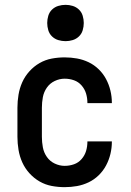

<svg xmlns="http://www.w3.org/2000/svg" viewBox="-20 -765 540 793"><path d="M247 8Q220 8 193.5 3Q167 -2 143.5 -15.5Q120 -29 101.5 -49.5Q83 -70 72 -94.5Q61 -119 56.5 -146Q52 -173 52 -200V-320Q52 -347 56.5 -374Q61 -401 72 -425.5Q83 -450 101.5 -470.5Q120 -491 143.5 -504.5Q167 -518 193.5 -523Q220 -528 247 -528Q273 -528 298 -523.5Q323 -519 346 -508Q369 -497 387.5 -479Q406 -461 418 -438.5Q430 -416 436 -391Q442 -366 442 -341V-339H341V-340Q341 -360 335.5 -378.5Q330 -397 317 -412Q304 -427 285.5 -433.5Q267 -440 247 -440Q226 -440 206 -430.5Q186 -421 173.5 -403Q161 -385 157 -363.5Q153 -342 153 -320V-200Q153 -178 157 -156.5Q161 -135 173.5 -117Q186 -99 206 -89.5Q226 -80 247 -80Q267 -80 285.5 -86.5Q304 -93 317 -108Q330 -123 335.5 -141.5Q341 -160 341 -180V-181H442V-179Q442 -154 436 -129Q430 -104 418 -81.5Q406 -59 387.5 -41Q369 -23 346 -12Q323 -1 298 3.5Q273 8 247 8ZM251 -595Q235 -595 220.5 -599.5Q206 -604 195 -614.5Q184 -625 179.5 -640Q175 -655 175 -670Q175 -685 179.5 -700Q184 -715 195 -725.5Q206 -736 220.5 -740.5Q235 -745 251 -745Q266 -745 280.5 -740.5Q295 -736 306 -725.5Q317 -715 321.5 -700Q326 -685 326 -670Q326 -655 321.5 -640Q317 -625 306 -614.5Q295 -604 280.5 -599.5Q266 -595 251 -595Z"/></svg>

Font: Iosevka Custom Semibold
Style: Regular
Weight: 600
Designer: Belleve Invis
Foundry: Belleve Invis
Version: Version 27.0.2; ttfautohint (v1.8.4)